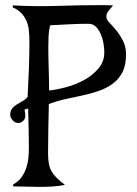

<svg xmlns="http://www.w3.org/2000/svg" viewBox="-20 -725 534 751"><path d="M384 -705 422 -704Q414 -693 405 -683Q396 -673 396 -659Q396 -649 408 -636.5Q420 -624 434.5 -606.5Q449 -589 461 -565.5Q473 -542 473 -512Q473 -469 458.5 -441.5Q444 -414 419.5 -396.5Q395 -379 364 -368.5Q333 -358 299.5 -351Q266 -344 232.5 -336.5Q199 -329 171 -318Q170 -270 169 -222.5Q168 -175 168 -127Q168 -102 171 -85.5Q174 -69 181.5 -55.5Q189 -42 201.5 -29.5Q214 -17 234 -2Q211 3 185.5 4.5Q160 6 133.5 6Q107 6 80.5 5Q54 4 31 4L32 -4Q52 -15 64 -31.5Q76 -48 82.5 -67.5Q89 -87 91 -108Q93 -129 93 -150Q93 -188 92 -225.5Q91 -263 90 -301L76 -296Q77 -290 78 -283.5Q79 -277 79 -271Q79 -260 70.5 -252Q62 -244 51 -244Q39 -244 29.5 -254.5Q20 -265 20 -276Q20 -291 27.5 -300.5Q35 -310 46 -316.5Q57 -323 68.5 -329.5Q80 -336 88 -346Q91 -401 93 -455Q95 -509 95 -564Q95 -585 93 -605Q91 -625 84 -642Q77 -659 64 -673Q51 -687 30 -696V-704Q119 -699 207 -702Q295 -705 384 -705ZM176 -626Q171 -606 170 -585Q169 -564 169 -543Q169 -500 170.5 -457.5Q172 -415 172 -371Q201 -374 238.5 -384Q276 -394 309 -412Q342 -430 365 -457Q388 -484 388 -520Q388 -534 385 -553.5Q382 -573 374.5 -590.5Q367 -608 355.5 -620Q344 -632 326 -632Q288 -632 251 -630Q214 -628 176 -626Z"/></svg>

Font: Germanica
Style: Regular
Weight: 400
Designer: Peter Wiegel
Foundry: Peter Wiegel